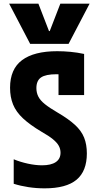

<svg xmlns="http://www.w3.org/2000/svg" viewBox="-20 -1020 540 1050"><path d="M30 -1000H190L248 -850H252L310 -1000H470L355 -780H145ZM224 10Q179 10 136 3.5Q93 -3 55 -15V-149Q91 -134 132.5 -125Q174 -116 210 -116Q259 -116 285 -133.5Q311 -151 311 -185Q311 -205 301.5 -222.5Q292 -240 269.5 -258.5Q247 -277 208 -299Q144 -337 106 -372.5Q68 -408 51.5 -448.5Q35 -489 35 -540Q35 -642 100.5 -691Q166 -740 293 -740Q328 -740 365.5 -736.5Q403 -733 440 -725V-500H300V-671L349 -610Q334 -612 318 -613Q302 -614 289 -614Q230 -614 204.5 -596.5Q179 -579 179 -538Q179 -513 189.5 -492Q200 -471 225.5 -450.5Q251 -430 294 -405Q354 -370 389.5 -337.5Q425 -305 440 -267.5Q455 -230 455 -181Q455 -84 398.5 -37Q342 10 224 10Z"/></svg>

Font: M PLUS 1 Code
Style: Regular
Weight: 400
Designer: Coji Morishita
Foundry: UNDERFOREST DESIGN
Version: Version 1.005